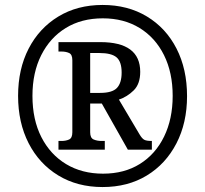

<svg xmlns="http://www.w3.org/2000/svg" viewBox="-20 -745 828 775"><path d="M394 10Q292 10 215 -37Q138 -84 95.5 -167Q53 -250 53 -358Q53 -466 95.5 -548.5Q138 -631 215 -678Q292 -725 394 -725Q496 -725 573 -678.5Q650 -632 692.5 -549Q735 -466 735 -357Q735 -249 692 -166Q649 -83 572.5 -36.5Q496 10 394 10ZM396 -44Q482 -44 545 -83.5Q608 -123 642.5 -194Q677 -265 677 -358Q677 -452 642 -522.5Q607 -593 543.5 -632Q480 -671 395 -671Q309 -671 245.5 -632Q182 -593 146.5 -522.5Q111 -452 111 -358Q111 -262 147 -191.5Q183 -121 247 -82.5Q311 -44 396 -44ZM216 -141V-176H228Q246 -176 259 -182Q272 -188 272 -211V-502Q272 -525 259 -531Q246 -537 228 -537H216V-575H385Q546 -575 546 -455Q546 -406 519.5 -380Q493 -354 460 -343L543 -203Q553 -186 562 -181Q571 -176 593 -176V-141H496L391 -327H344V-211Q344 -188 358 -182Q372 -176 390 -176H403V-141ZM384 -370Q433 -370 452 -390Q471 -410 471 -452Q471 -496 450.5 -513.5Q430 -531 381 -531H344V-370Z"/></svg>

Font: Noto Serif Lao SemiCondensed
Style: Bold
Weight: 700
Width: 4
Designer: Monotype Design Team
Foundry: Monotype Imaging Inc.
Version: Version 2.003; ttfautohint (v1.8.4.7-5d5b)